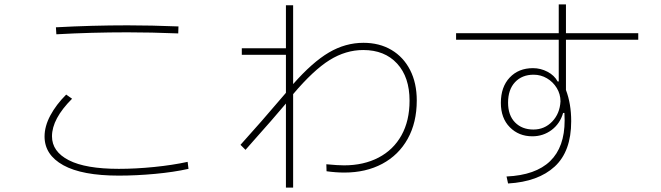

<svg xmlns="http://www.w3.org/2000/svg" viewBox="-20 -818 3025 879"><path d="M236 -693Q401 -702 564 -702Q672 -702 797 -697L796 -665Q671 -670 563 -670Q400 -670 238 -661ZM184 -193Q184 -240 210.5 -289.5Q237 -339 283 -385L310 -366Q218 -274 218 -194Q218 -124 295 -84.5Q372 -45 524 -45Q601 -45 685.5 -53.5Q770 -62 839 -77L843 -45Q776 -30 690 -22Q604 -14 524 -14Q356 -14 270 -61.5Q184 -109 184 -193Z M1888 -358Q1888 -257 1846.5 -182.5Q1805 -108 1730 -68Q1655 -28 1557 -28Q1517 -28 1475 -34L1474 -66Q1526 -61 1555 -61Q1645 -61 1713 -96.5Q1781 -132 1818 -198.5Q1855 -265 1855 -357Q1855 -465 1798 -527Q1741 -589 1643 -589Q1563 -589 1489 -543Q1415 -497 1322 -387V41H1289V-344Q1226 -269 1140 -173L1104 -132L1081 -155Q1169 -252 1289 -393V-567H1087V-597H1289V-794H1322V-433Q1410 -533 1485.5 -577.5Q1561 -622 1644 -622Q1717 -622 1772 -589.5Q1827 -557 1857.5 -497.5Q1888 -438 1888 -358Z M2902 -636H2571V-406Q2595 -343 2595 -263Q2595 -125 2519.5 -55.5Q2444 14 2306 22L2299 -10Q2565 -22 2565 -267Q2565 -289 2564 -301H2558Q2544 -252 2505.5 -223Q2467 -194 2417 -194Q2355 -194 2314 -235.5Q2273 -277 2273 -347Q2273 -420 2313.5 -463Q2354 -506 2420 -506Q2455 -506 2486.5 -489.5Q2518 -473 2533 -445H2538V-636H2068V-666H2538V-798H2571V-666H2902ZM2546 -354Q2546 -387 2529 -415Q2512 -443 2484 -459.5Q2456 -476 2423 -476Q2370 -476 2338 -442Q2306 -408 2306 -348Q2306 -290 2338 -257.5Q2370 -225 2422 -225Q2473 -225 2508 -261.5Q2543 -298 2546 -354Z"/></svg>

Font: IBM Plex Sans JP ExtraLight
Style: Regular
Weight: 200
Designer: Mike Abbink; Paul van der Laan; Pieter van Rosmalen; Wujin Sim; Yejin Wi; Jinhee Kim; Boomi Park; Yona Kim; Kichan Ma
Foundry: Sandoll Inc.
Version: Version 1.001